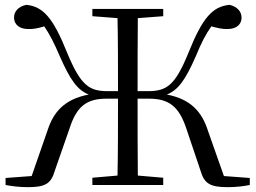

<svg xmlns="http://www.w3.org/2000/svg" viewBox="-20 -765 1057 794"><path d="M206 -57 267 -232C297 -326 338 -357 422 -357H468C468 -239 468 -137 466 -39L362 -30V0H655V-30L550 -39C549 -138 549 -239 549 -357H595C678 -357 720 -326 751 -232L810 -57C825 -5 851 9 921 9C957 9 988 5 1013 0V-29L906 -37L839 -227C815 -301 770 -355 670 -374C717 -393 746 -433 790 -533C813 -589 830 -622 854 -656C880 -649 901 -644 921 -645C960 -645 979 -666 979 -692C979 -717 961 -738 929 -745C860 -738 818 -694 759 -546C704 -411 669 -388 591 -388H549C549 -498 549 -596 550 -690L655 -698V-728H362V-698L466 -690C468 -595 468 -497 468 -388H426C349 -388 314 -411 258 -546C199 -694 157 -738 89 -745C55 -738 38 -717 38 -692C38 -666 58 -645 96 -645C116 -644 138 -648 163 -656C186 -622 203 -589 227 -533C271 -433 300 -393 347 -374C246 -355 201 -301 177 -227L111 -37L3 -29V0C29 5 60 9 96 9C166 9 191 -5 206 -57Z"/></svg>

Font: Noto Serif CJK KR
Style: Regular
Weight: 400
Designer: Ryoko NISHIZUKA 西塚涼子 (kana & ideographs); Frank Grießhammer (Latin, Greek & Cyrillic); Wenlong ZHANG 张文龙 (bopomofo); San
Foundry: Adobe
Version: Version 2.001;hotconv 1.1.0;makeotfexe 2.6.0